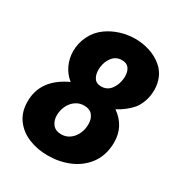

<svg xmlns="http://www.w3.org/2000/svg" viewBox="-172 -841 907 969"><g transform="rotate(30 281.0 -356.5)"><path d="M247.1 9.8Q185.5 9.8 134.5 -11.2Q83.5 -32.2 53.2 -74Q22.9 -115.7 22.9 -175.8Q22.9 -186.5 23.4 -191.9Q31.2 -309.1 162.1 -369.6Q129.4 -395.5 112.3 -432.9Q95.2 -470.2 95.2 -511.7Q95.2 -558.1 116.2 -600.8Q137.2 -643.6 175.3 -670.9Q210.9 -696.3 252.7 -709Q294.4 -721.7 337.4 -721.7Q381.3 -721.7 422.1 -708.3Q462.9 -694.8 493.2 -669.4Q521.5 -646 534.9 -613.5Q548.3 -581.1 548.3 -544.9Q548.3 -510.7 537.6 -479.5Q526.9 -448.2 509.8 -427.7Q476.1 -389.2 426.8 -363.3Q504.9 -308.6 504.9 -214.8Q504.9 -204.6 504.4 -199.7Q500.5 -132.8 464.1 -85.4Q427.7 -38.1 370.6 -14.2Q313.5 9.8 247.1 9.8ZM386.2 -530.3Q386.2 -558.6 373.5 -576.7Q360.8 -594.7 332.5 -594.7Q298.3 -594.7 278.1 -569.6Q257.8 -544.4 253.4 -508.3Q252.4 -498.5 252.4 -493.7Q252.4 -464.8 265.1 -445.8Q277.8 -426.8 306.2 -426.8Q340.3 -426.8 360.6 -452.9Q380.9 -479 385.3 -516.1Q386.2 -525.9 386.2 -530.3ZM346.7 -229.5Q346.7 -260.7 330.6 -280.8Q314.5 -300.8 281.7 -300.8Q255.9 -300.8 235.4 -287.6Q214.8 -274.4 202.4 -252.7Q189.9 -231 186.5 -205.1Q185.5 -195.3 185.5 -190.4Q185.5 -158.2 202.4 -137.5Q219.2 -116.7 252.4 -116.7Q277.8 -116.7 298.1 -130.1Q318.4 -143.6 330.6 -165.5Q342.8 -187.5 345.7 -212.9Q346.7 -223.6 346.7 -229.5Z"/></g></svg>

Font: Mardoto Black
Style: Italic
Weight: 900
Italic angle: -12°
Designer: Christian Robertson, Vahan Hovhannisyan
Foundry: Google
Version: Version 1.000